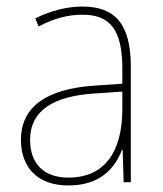

<svg xmlns="http://www.w3.org/2000/svg" viewBox="-20 -557 498 587"><path d="M232 -537C182 -537 133 -523 88 -501L98 -476C147 -502 190 -512 232 -512C316 -512 354 -467 354 -347V-301L266 -295C127 -285 44 -234 44 -129C44 -49 91 10 189 10C286 10 331 -42 353 -99H355L358 0H380V-353C380 -483 332 -537 232 -537ZM267 -271 354 -277V-220C353 -98 304 -14 189 -14C114 -14 72 -57 72 -129C72 -220 145 -263 267 -271Z"/></svg>

Font: Noto Sans Arabic SemCond Thin
Style: Regular
Weight: 100
Width: 4
Designer: Monotype Design Team, Nadine Chahine, Nizar Qandah and Khaled Hosny
Foundry: Monotype Imaging Inc.
Version: Version 2.012